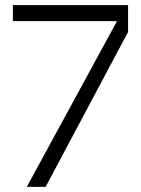

<svg xmlns="http://www.w3.org/2000/svg" viewBox="-20 -725 547 745"><path d="M84 0 434 -643H30V-705H477V-601L157 0Z"/></svg>

Font: TikTok Sans Light
Style: Regular
Weight: 300
Version: Version 4.000